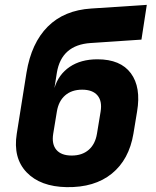

<svg xmlns="http://www.w3.org/2000/svg" viewBox="-20 -760 640 790"><path d="M254 10Q146 8 89.5 -51Q33 -110 49 -210L89 -461Q109 -583 176.5 -650.5Q244 -718 356 -725L584 -740L562 -597L353 -583Q233 -575 214 -461L204 -398Q221 -454 267 -485Q313 -516 381 -516Q476 -516 518.5 -458.5Q561 -401 544 -301L529 -210Q511 -103 440 -45.5Q369 12 254 10ZM275 -120Q318 -120 345 -143.5Q372 -167 379 -210L394 -301Q401 -344 381 -367.5Q361 -391 318 -391Q275 -391 248 -367.5Q221 -344 214 -301L199 -210Q192 -167 212 -143.5Q232 -120 275 -120Z"/></svg>

Font: JetBrains Mono NL ExtraBold
Style: Italic
Weight: 800
Italic angle: -9°
Monospace: yes
Designer: Philipp Nurullin, Konstantin Bulenkov
Foundry: JetBrains
Version: Version 2.305; ttfautohint (v1.8.4.7-5d5b)